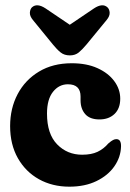

<svg xmlns="http://www.w3.org/2000/svg" viewBox="-20 -691 490 721"><path d="M431.5 -320.5Q431.5 -283.5 410 -263Q388.5 -242.5 353.5 -242.5Q317.5 -242.5 300 -262.5Q282.5 -282.5 282.5 -314.5V-328.5Q282.5 -374.5 235 -374.5Q201.5 -374.5 179 -346.2Q156.5 -318 156.5 -264.5Q156.5 -188 194.5 -149Q232.5 -110 288.5 -110Q323.5 -110 346.5 -121Q369.5 -132 386.5 -152Q398 -162 404.5 -165.2Q411 -168.5 417 -168.5Q435 -168.5 434.5 -141.5Q433.5 -101 409.5 -66.5Q385.5 -32 342.2 -11Q299 10 240.5 10Q176.5 10 126.2 -18Q76 -46 47 -97.2Q18 -148.5 18 -217.5Q18 -284 46.2 -337.5Q74.5 -391 126.5 -422.2Q178.5 -453.5 249.5 -453.5Q305.5 -453.5 346.2 -435Q387 -416.5 409.2 -386.2Q431.5 -356 431.5 -320.5ZM304.5 -523.5Q289.5 -505.5 276 -494.2Q262.5 -483 242.5 -483Q221.5 -483 207.8 -494Q194 -505 179 -523.5L103.5 -616Q91.5 -630.5 92.2 -643.5Q93 -656.5 100 -663.5Q119 -680.5 151 -659.5L242 -598L333 -659.5Q365 -680.5 383.5 -663.5Q391 -656.5 391.8 -643.5Q392.5 -630.5 380.5 -616Z"/></svg>

Font: Fraunces 144pt S100
Style: Bold
Weight: 700
Version: Version 1.000; ttfautohint (v1.8.3)